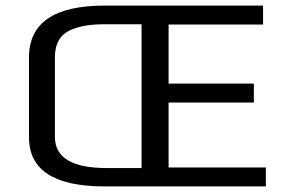

<svg xmlns="http://www.w3.org/2000/svg" viewBox="-20 -669 1024 689"><path d="M84 -176V-463Q84 -649 356 -649H924V-581H585V-369H891V-301H585V-68H934V0H356Q84 0 84 -176ZM488 -66V-582H358Q319 -582 290 -577.5Q261 -573 235 -562Q177 -537 177 -464V-178Q177 -66 362 -66Z"/></svg>

Font: Play
Style: Regular
Weight: 400
Designer: Jonas Hecksher (Cyrillic expansion: Cyreal)
Foundry: Jonas Hecksher, Playtype, e-types AS
Version: Version 2.101; ttfautohint (v1.5.65-e2d9)